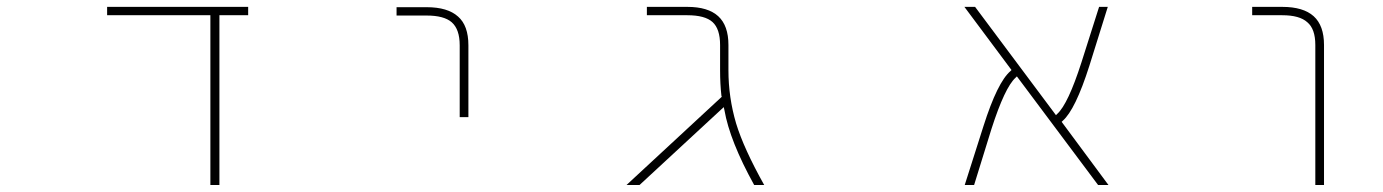

<svg xmlns="http://www.w3.org/2000/svg" viewBox="-20 -564 4040 561"><path d="M594.7 -23.4V-519.5H293V-543.9H705.1V-519.5H621.1V-23.4Z M1323.2 -221.7V-431.6Q1323.2 -478.5 1299.8 -499Q1277.3 -518.6 1226.6 -518.6H1138.7V-543H1226.6Q1288.1 -543 1318.4 -515.6Q1348.6 -489.3 1348.6 -431.6V-221.7Z M2183.6 -23.4Q2112.3 -152.3 2096.7 -242.2L2094.7 -251L1848.6 -23.4H1810.5L2088.9 -281.2L2087.9 -284.2Q2084 -318.4 2084 -358.4V-432.6Q2084 -479.5 2062 -499.5Q2040 -519.5 1988.3 -519.5H1870.1V-543.9H1988.3Q2048.8 -543.9 2078.6 -516.6Q2108.4 -489.3 2108.4 -432.6V-358.4Q2108.4 -279.3 2130.9 -203.1Q2153.3 -129.9 2212.9 -23.4Z M3188.5 -23.4 2951.2 -340.8 2947.3 -336.9Q2916 -308.6 2877 -187.5L2826.2 -23.4H2798.8L2853.5 -195.3Q2894.5 -324.2 2932.6 -356.4L2935.5 -359.4L2797.9 -543.9H2829.1L3065.4 -227.5L3069.3 -231.4Q3100.6 -259.8 3139.6 -380.9L3191.4 -543.9H3216.8L3163.1 -372.1Q3122.1 -243.2 3085 -210.9L3082 -208L3218.8 -23.4Z M3823.2 -23.4V-432.6Q3823.2 -479.5 3799.8 -499Q3777.3 -519.5 3726.6 -519.5H3638.7V-543.9H3726.6Q3788.1 -543.9 3818.4 -516.6Q3848.6 -489.3 3848.6 -432.6V-23.4Z"/></svg>

Font: Mgen+ 1mn thin
Style: Regular
Weight: 100
Designer: [Source Han Sans]
Ryoko NISHIZUKA  (kana & ideographs); Paul D. Hunt (Latin, Greek & Cyrillic); Wenlong ZHANG  (bopomofo
Version: Version 1.059.20150602